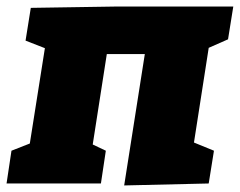

<svg xmlns="http://www.w3.org/2000/svg" viewBox="-36 -560 732 586"><path d="M676 -540 660 -440 601 -414 556 -125 617 -100 601 0 343 6 406 -395H290L247 -119L287 -100L272 0H-16L-1 -100L55 -122L101 -413L42 -436L58 -536L314 -540Z"/></svg>

Font: Bitter Pro Black
Style: Italic
Weight: 900
Italic angle: -9°
Designer: Sol Matas, and Bitter project Authors
Foundry: Sol Matas
Version: Version 1.010